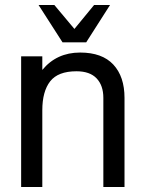

<svg xmlns="http://www.w3.org/2000/svg" viewBox="-20 -751 580 771"><path d="M326.2 -581.1H231L134.8 -731H198.2L278.8 -634.8L357.9 -731H421.9ZM64.9 0V-524.9H149.9V-470.2Q207.5 -540 301.8 -540Q390.1 -540 435.1 -491.7Q480 -443.4 480 -357.9V0H395V-357.9Q395 -407.7 367.9 -436.3Q340.8 -464.8 287.1 -464.8Q212.9 -464.8 181.4 -424.3Q149.9 -383.8 149.9 -308.1V0Z"/></svg>

Font: Miedinger*
Style: Book
Weight: 400
Version: Version 001.000